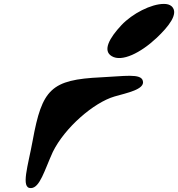

<svg xmlns="http://www.w3.org/2000/svg" viewBox="-20 -955 910 981"><path d="M138 6C184 5 207 -85 250 -179C311 -303 459 -431 565 -462C627 -480 721 -498 710 -541C702 -582 611 -565 497 -560C241 -548 195 -500 147 -237C124 -110 84 8 138 6ZM551 -668C602 -637 698 -684 781 -762C840 -818 895 -885 858 -922C847 -932 833 -935 817 -935C753 -935 656 -886 600 -826C539 -761 503 -696 551 -668Z"/></svg>

Font: Venom Sans
Style: BdObl
Weight: 700
Version: Version 1.001